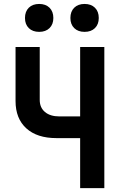

<svg xmlns="http://www.w3.org/2000/svg" viewBox="-20 -973 640 993"><path d="M394.5 0V-258.7H272.1Q171.6 -258.7 116 -309.3Q60.4 -360 60.4 -450.4V-730H185.5V-456.3Q185.5 -416.5 212.6 -393.7Q239.7 -370.9 287.3 -370.9H394.5V-730H519.6V0ZM417.4 -808.2Q383.8 -808.2 363.9 -827.6Q344.1 -847 344.1 -880Q344.1 -913.5 363.9 -933.1Q383.8 -952.6 417.4 -952.6Q451.1 -952.6 471 -933.1Q490.8 -913.5 490.8 -880Q490.8 -847 471 -827.6Q451.1 -808.2 417.4 -808.2ZM182.6 -808.2Q148.9 -808.2 129 -827.6Q109.2 -847 109.2 -880Q109.2 -913.5 129 -933.1Q148.9 -952.6 182.6 -952.6Q216.2 -952.6 236.1 -933.1Q255.9 -913.5 255.9 -880Q255.9 -847 236.1 -827.6Q216.2 -808.2 182.6 -808.2Z"/></svg>

Font: Pitagon Sans Mono
Style: Regular
Weight: 400
Monospace: yes
Designer: Travis Tran
Foundry: Pitagon
Version: Version 1.001;gftools[0.9.26]